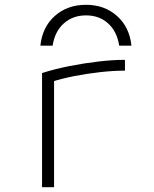

<svg xmlns="http://www.w3.org/2000/svg" viewBox="-20 -779 640 799"><path d="M338 -759Q415 -759 467 -712.5Q519 -666 527 -589H476Q467 -648 430 -681.5Q393 -715 338 -715Q283 -715 245.5 -681.5Q208 -648 199 -589H148Q156 -666 208 -712.5Q260 -759 338 -759ZM155 -475Q208 -492 269 -504Q330 -516 390 -523Q450 -530 500 -530V-485Q453 -485 398.5 -479Q344 -473 290 -462.5Q236 -452 190 -437L205 -461V0H155Z"/></svg>

Font: M PLUS Code Latin Expanded Light
Style: Regular
Weight: 300
Width: 7
Designer: Coji Morishita
Foundry: UNDERFOREST DESIGN
Version: Version 1.002; ttfautohint (v1.8.3)